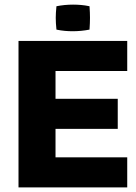

<svg xmlns="http://www.w3.org/2000/svg" viewBox="-20 -819 590 830"><path d="M60 -9V-642H530V-512H220V-392H489V-262H220V-139H530V-9ZM367 -792Q368 -777 368.5 -765Q369 -753 369 -742Q369 -731 368.5 -718.5Q368 -706 367 -691Q331 -684 294 -684Q278 -684 260.5 -685.5Q243 -687 224 -691Q221 -720 221 -742Q221 -762 224 -792Q259 -799 296 -799Q313 -799 330.5 -797.5Q348 -796 367 -792Z"/></svg>

Font: Bakbak One
Style: Regular
Weight: 400
Designer: Saumya Kishore and Sanchit Sawaria
Foundry: A Good Feeling
Version: Version 1.003; ttfautohint (v1.8.3)